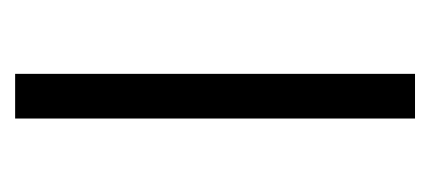

<svg xmlns="http://www.w3.org/2000/svg" viewBox="-181 -401 582 260"><g transform="rotate(-90 110.0 -271.0)"><path d="M79.5 0V-541.5H140V0Z"/></g></svg>

Font: Encode Sans Light
Style: Regular
Weight: 300
Designer: Multiple Designers
Foundry: Impallari Type
Version: Version 2.000